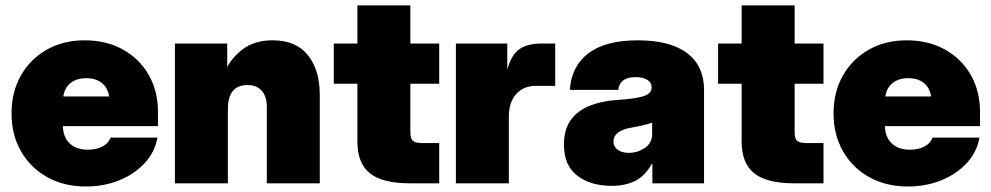

<svg xmlns="http://www.w3.org/2000/svg" viewBox="-20 -676 3654 708"><path d="M296.4 11.7Q216.3 11.7 154.3 -22.7Q92.3 -57.1 57.4 -118.2Q22.5 -179.2 22.5 -257.8Q22.5 -336.9 57.1 -397.7Q91.8 -458.5 152.6 -492.9Q213.4 -527.3 292.5 -527.3Q371.6 -527.3 432.6 -493.7Q493.7 -460 528.1 -400.4Q562.5 -340.8 562.5 -263.2V-210.9H211.9Q212.9 -169.9 237.3 -147Q261.7 -124 304.2 -124Q335.4 -124 357.7 -135.7Q379.9 -147.5 387.7 -168.5H560.5Q551.3 -115.7 514.2 -75.2Q477.1 -34.7 420.7 -11.5Q364.3 11.7 296.4 11.7ZM213.4 -320.3H382.3Q377.4 -352.1 355.5 -369.9Q333.5 -387.7 297.9 -387.7Q262.2 -387.7 240.2 -369.9Q218.3 -352.1 213.4 -320.3Z M820.3 -273.4V0H625V-515.6H817.9V-429.7Q843.8 -474.1 884.3 -500.7Q924.8 -527.3 985.4 -527.3Q1071.3 -527.3 1115.2 -472.9Q1159.2 -418.5 1159.2 -325.2V0H963.9V-281.2Q963.9 -320.3 945.3 -341.3Q926.8 -362.3 892.1 -362.3Q820.3 -362.3 820.3 -273.4Z M1599.6 -515.6V-367.2H1493.2V-188.5Q1493.2 -165.5 1502.2 -157Q1511.2 -148.4 1538.1 -148.4H1599.6V0H1492.2Q1390.6 0 1344.2 -36.9Q1297.9 -73.7 1297.9 -154.3V-367.2H1210.9V-515.6H1297.9V-656.2H1493.2V-515.6Z M1661.1 0V-515.6H1850.6V-421.9H1851.6Q1865.7 -474.1 1895.5 -494.9Q1925.3 -515.6 1978.5 -515.6H2027.3V-359.4H1956.1Q1910.2 -359.4 1883.3 -329.1Q1856.4 -298.8 1856.4 -247.1V0Z M2235.4 9.3Q2157.7 9.3 2108.6 -28.3Q2059.6 -65.9 2059.6 -142.6Q2059.6 -200.2 2085.9 -235.1Q2112.3 -270 2157.2 -287.1Q2202.1 -304.2 2257.8 -307.6Q2326.2 -312 2354.5 -321.8Q2382.8 -331.5 2382.8 -352.5V-354.5Q2382.8 -371.6 2366.9 -381.6Q2351.1 -391.6 2324.2 -391.6Q2265.1 -391.6 2259.8 -344.7H2081.1Q2087.4 -432.6 2150.4 -480Q2213.4 -527.3 2332 -527.3Q2451.7 -527.3 2513.9 -480Q2576.2 -432.6 2576.2 -344.7V0H2385.7V-72.3H2383.8Q2358.4 -26.4 2321.5 -8.5Q2284.7 9.3 2235.4 9.3ZM2298.8 -112.3Q2330.6 -112.3 2357.7 -130.4Q2384.8 -148.4 2384.8 -182.6V-223.6Q2356.9 -213.9 2306.6 -205.1Q2276.9 -200.2 2259.5 -187.3Q2242.2 -174.3 2242.2 -154.3Q2242.2 -134.8 2258.1 -123.5Q2273.9 -112.3 2298.8 -112.3Z M3016.6 -515.6V-367.2H2910.2V-188.5Q2910.2 -165.5 2919.2 -157Q2928.2 -148.4 2955.1 -148.4H3016.6V0H2909.2Q2807.6 0 2761.2 -36.9Q2714.8 -73.7 2714.8 -154.3V-367.2H2627.9V-515.6H2714.8V-656.2H2910.2V-515.6Z M3327.6 11.7Q3247.6 11.7 3185.5 -22.7Q3123.5 -57.1 3088.6 -118.2Q3053.7 -179.2 3053.7 -257.8Q3053.7 -336.9 3088.4 -397.7Q3123 -458.5 3183.8 -492.9Q3244.6 -527.3 3323.7 -527.3Q3402.8 -527.3 3463.9 -493.7Q3524.9 -460 3559.3 -400.4Q3593.8 -340.8 3593.8 -263.2V-210.9H3243.2Q3244.1 -169.9 3268.6 -147Q3293 -124 3335.4 -124Q3366.7 -124 3388.9 -135.7Q3411.1 -147.5 3418.9 -168.5H3591.8Q3582.5 -115.7 3545.4 -75.2Q3508.3 -34.7 3451.9 -11.5Q3395.5 11.7 3327.6 11.7ZM3244.6 -320.3H3413.6Q3408.7 -352.1 3386.7 -369.9Q3364.7 -387.7 3329.1 -387.7Q3293.5 -387.7 3271.5 -369.9Q3249.5 -352.1 3244.6 -320.3Z"/></svg>

Font: Inter Display Black
Style: Regular
Weight: 900
Designer: Rasmus Andersson
Foundry: rsms
Version: Version 4.000;git-a52131595